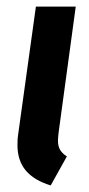

<svg xmlns="http://www.w3.org/2000/svg" viewBox="-20 -549 270 583"><path d="M158 -147Q156 -129 156 -122Q156 -105 162.5 -94Q169 -83 183 -74L134 14Q84 -1 58.5 -31Q33 -61 33 -109Q33 -129 35 -140L89 -529H210Z"/></svg>

Font: Fira Sans Extra Condensed Medium
Style: Italic
Weight: 500
Width: 3
Italic angle: -8°
Designer: Carrois Corporate & Edenspiekermann AG
Foundry: Carrois Corporate GbR & Edenspiekermann AG
Version: Version 4.203